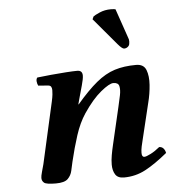

<svg xmlns="http://www.w3.org/2000/svg" viewBox="-50 -719 706 776"><g transform="rotate(-5 303.0 -331.0)"><path d="M447 -670 488 -551Q491 -545 491 -536Q491 -533 490.5 -530.5Q490 -528 490 -526Q489 -519 482.5 -514Q476 -509 468 -509Q460 -509 443 -529L351 -638L356 -649Q362 -654 382.5 -663Q403 -672 428 -672Q432 -672 438.5 -671.5Q445 -671 447 -670ZM389 -125 424 -275Q430 -300 434.5 -322.5Q439 -345 435.5 -359.5Q432 -374 412 -374Q396 -374 361 -345.5Q326 -317 289 -262Q265 -226 249 -176.5Q233 -127 220 -72Q216 -55 212 -36Q208 -17 194.5 -3.5Q181 10 146 10Q107 10 98 2.5Q89 -5 89 -17Q89 -25 93.5 -41Q98 -57 102 -72L158 -321Q162 -339 163 -349.5Q164 -360 164 -367Q164 -375 161 -380.5Q158 -386 149 -387L109 -390Q105 -397 104 -407Q103 -417 108 -423Q132 -426 164 -429Q196 -432 225.5 -434Q255 -436 271 -436Q292 -436 292 -415Q292 -402 284.5 -375.5Q277 -349 269 -320L264 -301L265 -300Q311 -354 348 -384.5Q385 -415 423 -427Q461 -439 510 -439Q541 -439 550.5 -414.5Q560 -390 557.5 -354Q555 -318 546 -283L510 -134Q507 -123 504 -108.5Q501 -94 501 -83Q501 -66 511 -66Q519 -66 537.5 -75.5Q556 -85 574 -100Q585 -100 591.5 -92.5Q598 -85 600 -74Q550 -33 509.5 -11.5Q469 10 422 10Q397 10 387 -6Q377 -22 377 -46Q377 -64 380.5 -84Q384 -104 389 -125Z"/></g></svg>

Font: Libertinus Serif Semibold Italic
Style: Regular
Weight: 600
Italic angle: -11.5°
Designer: Philipp H. Poll, Khaled Hosny
Foundry: Caleb Maclennan
Version: Version 7.051;RELEASE